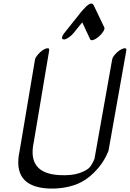

<svg xmlns="http://www.w3.org/2000/svg" viewBox="-20 -1032 738 1090"><path d="M332.8 -813Q328.8 -824 345.6 -845L444.5 -969L468.7 -995Q500.3 -1024 511.4 -1003L572.3 -876Q575.7 -869 566.4 -853.5Q557 -838 540.8 -824Q524.6 -810 510.2 -805.5Q495.8 -801 492.4 -808L446.9 -905L399.8 -847Q387.4 -831 370.4 -819.5Q353.4 -808 344.4 -808Q335.4 -808 332.8 -813ZM681.2 -757Q699.6 -762 697.2 -746L596.7 -180Q596.5 -177 595.2 -174Q574.8 -123 540.1 -81Q479.8 -9 408.1 16.5Q336.3 42 251.7 38Q47.7 26 91.3 -175L178.7 -694Q180.7 -705 194.1 -721Q207.5 -737 220.7 -746Q234 -755 243.2 -757Q261.6 -762 259.2 -746L171.7 -225Q133.2 -48 316.3 -38Q388 -34 431.3 -49.5Q474.7 -65 489.8 -83Q504.8 -101 516.5 -131L616.7 -694Q618.7 -706 632.1 -722Q645.5 -738 659.3 -746.5Q673 -755 681.2 -757Z"/></svg>

Font: Kavivanar
Style: Regular
Weight: 400
Designer: Tharique Azeez
Foundry: Tharique Azeez
Version: Version 1.88